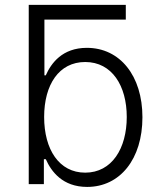

<svg xmlns="http://www.w3.org/2000/svg" viewBox="-20 -747 653 779"><path d="M332.4 -552.9C232.6 -552.9 187.5 -490.4 165.8 -441.4H160.2V-667.6H490.4V-727.3H96.6V0H158V-101.2H165.8C187.9 -51.1 234 11.4 333.5 11.4C467.3 11.4 557.9 -101.9 557.9 -271.3C557.9 -439.3 467 -552.9 332.4 -552.9ZM325.6 -46.5C219.8 -46.5 159.1 -140.6 159.1 -272.4C159.1 -403.1 219.1 -495.4 325.6 -495.4C435 -495.4 494.3 -398.1 494.3 -272.4C494.3 -145.2 434.3 -46.5 325.6 -46.5Z"/></svg>

Font: TID UI Light
Style: Regular
Weight: 300
Designer: The TID Project Authors
Foundry: Bakken & Bæck
Version: Version 1.001;hotconv 1.0.109;makeotfexe 2.5.65596